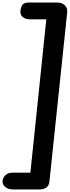

<svg xmlns="http://www.w3.org/2000/svg" viewBox="-40 -1024 548 1507"><path d="M487.5 -928.5 348 400.5Q344.5 432.5 324.2 447.8Q304 463 268.5 463H64.5Q25 463 1.5 444Q-22 425 -20 396.5Q-17 369 4 350.2Q25 331.5 54 331.5H198.5L323.5 -872.5H194.5Q158.5 -872.5 137.8 -891.2Q117 -910 120.5 -937.5Q123.5 -969 137 -986.5Q150.5 -1004 186.5 -1004H408Q447.5 -1004 469.2 -982.2Q491 -960.5 487.5 -928.5Z"/></svg>

Font: Edu NSW ACT Cursive
Style: Regular
Weight: 400
Designer: Tina and Corey Anderson, Eben Sorkin, Mirko Velimirovic
Foundry: Sorkin Type Co.
Version: Version 2.000